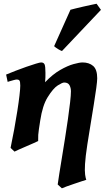

<svg xmlns="http://www.w3.org/2000/svg" viewBox="-20 -791 588 1027"><path d="M500 -372.1Q500 -357.4 494.9 -319.3Q489.7 -281.2 481.4 -230Q473.1 -178.7 464.1 -123.5Q455.1 -68.4 447.3 -19Q437 48.3 434.8 86.4Q432.6 124.5 435.3 143.1Q438 161.6 441.4 170.9Q434.1 172.9 416 179Q397.9 185.1 376.2 192.4Q354.5 199.7 336.2 206.3Q317.9 212.9 311 216.3L288.6 195.8Q291 177.2 297.1 138.9Q303.2 100.6 311.3 51.3Q319.3 2 327.9 -51.5Q336.4 -105 343.5 -155Q350.6 -205.1 355 -243.9Q359.4 -282.7 359.4 -302.7Q359.4 -321.3 351.6 -335.4Q343.8 -349.6 323.2 -349.6Q313.5 -349.6 289.1 -334.2Q264.6 -318.8 234.9 -271Q207.5 -227.1 195.3 -147Q190.9 -117.7 188.2 -100.6Q185.5 -83.5 184.6 -69.8Q183.6 -56.2 184.1 -36.6Q177.7 -33.2 159.9 -25.4Q142.1 -17.6 120.6 -8.3Q99.1 1 81.3 8.8Q63.5 16.6 57.6 20L36.6 0Q46.9 -48.8 56.2 -100.1Q65.4 -151.4 72.8 -198Q80.1 -244.6 84.2 -280.3Q88.4 -315.9 88.4 -333Q88.4 -355.5 83.7 -360.6Q79.1 -365.7 70.3 -365.7Q64.9 -365.7 53 -362.5Q41 -359.4 31 -356.2Q21 -353 21 -353L12.7 -392.1Q33.2 -400.9 62.5 -412.1Q91.8 -423.3 120.8 -433.6Q149.9 -443.8 171.9 -450.4Q193.8 -457 199.7 -457Q213.4 -457 218.3 -446.8Q223.1 -436.5 223.1 -401.9Q223.1 -391.6 222.9 -377.4Q222.7 -363.3 221.2 -351.1Q262.2 -394 302 -416.7Q341.8 -439.5 373.5 -448.2Q405.3 -457 421.4 -457Q456.5 -457 478.3 -438.2Q500 -419.4 500 -372.1ZM520 -738.3 311.5 -518.1Q303.7 -520.5 290.8 -528.3Q277.8 -536.1 269.5 -543.9L356.9 -738.8Q365.2 -741.2 384 -745.8Q402.8 -750.5 425.3 -755.6Q447.8 -760.7 467.5 -764.9Q487.3 -769 496.6 -771Z"/></svg>

Font: Gentium Book Plus
Style: Bold Italic
Weight: 700
Italic angle: -8°
Designer: Victor Gaultney, Annie Olsen, Iska Routamaa, Becca Hirsbrunner
Foundry: SIL International
Version: Version 6.101